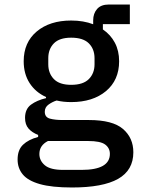

<svg xmlns="http://www.w3.org/2000/svg" viewBox="-20 -619 640 851"><path d="M571 56Q571 135.5 503.5 173.8Q436 212 299 212Q209.5 212 156.8 197Q104 182 81 154.2Q58 126.5 58 88Q58 45.5 82 22.5Q106 -0.5 149 -12V-21Q122 -31.5 106.5 -49.2Q91 -67 91 -96.5Q91 -135.5 117.2 -155Q143.5 -174.5 184 -184V-189Q137.5 -210 111.2 -250.8Q85 -291.5 85 -347.5Q85 -431 142.8 -479.5Q200.5 -528 295.5 -528Q350 -528 393 -511.5V-529Q393 -559 410.2 -579Q427.5 -599 462.5 -599H555.5V-512H436V-488.5Q470 -465.5 489 -429.8Q508 -394 508 -347.5Q508 -264 449.8 -215.2Q391.5 -166.5 295.5 -166.5Q278.5 -166.5 262.2 -168.2Q246 -170 231 -173.5Q213 -168 195.8 -156Q178.5 -144 178.5 -123.5Q178.5 -99.5 201.2 -93.2Q224 -87 258.5 -87H374Q479 -87 525 -47.5Q571 -8 571 56ZM295.5 -243Q348.5 -243 373.8 -268.5Q399 -294 399 -334V-361Q399 -401.5 373.8 -426.8Q348.5 -452 295.5 -452Q243.5 -452 218.8 -426.8Q194 -401.5 194 -361V-334Q194 -294 218.8 -268.5Q243.5 -243 295.5 -243ZM467 63Q467 37 446 21.5Q425 6 370.5 6H192.5Q154.5 25.5 154.5 63.5Q154.5 93 178.8 113.5Q203 134 259.5 134H341.5Q467 134 467 63Z"/></svg>

Font: Lilex Medium
Style: Regular
Weight: 500
Designer: Mike Abbink, Paul van der Laan, Pieter van Rosmalen, Mikhael Khrustik
Foundry: Mikhael Khrustik
Version: Version 1.100